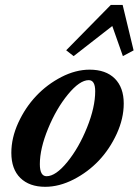

<svg xmlns="http://www.w3.org/2000/svg" viewBox="-20 -737 555 769"><path d="M274.9 -512.2 245.1 -535.6 423.8 -717.3H471.2L515.1 -535.2L472.2 -512.2L429.7 -632.8ZM161.1 11.2Q97.7 11.2 61.5 -24.2Q25.4 -59.6 25.4 -125Q25.4 -184.6 53.2 -245.4Q81.1 -306.2 124.8 -352.5Q168.5 -398.9 225.8 -428.5Q283.2 -458 338.9 -458Q403.8 -458 439.7 -422.4Q475.6 -386.7 475.6 -322.3Q475.6 -262.7 447.8 -201.7Q419.9 -140.6 376.2 -94.2Q332.5 -47.9 274.9 -18.3Q217.3 11.2 161.1 11.2ZM166.5 -31.2Q203.1 -31.2 249.5 -88.1Q295.9 -145 328.6 -226.3Q361.3 -307.6 361.3 -371.6Q361.3 -416 335.4 -416Q299.3 -416 252.4 -359.1Q205.6 -302.2 172.6 -221.9Q139.6 -141.6 139.6 -79.6Q139.6 -31.2 166.5 -31.2Z"/></svg>

Font: Elstob 8pt
Style: Bold Italic
Weight: 700
Italic angle: -20°
Designer: Peter S. Baker
Version: Version 1.015